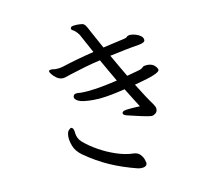

<svg xmlns="http://www.w3.org/2000/svg" viewBox="-85 -860 1170 1008"><g transform="rotate(-10 500.0 -356.0)"><path d="M654 -655Q667 -655 682.5 -650.5Q698 -646 709.5 -637Q721 -628 721 -615Q721 -602 690 -596Q652 -590 612 -582Q572 -574 531 -565Q548 -535 565.5 -505Q583 -475 600 -446Q630 -454 651.5 -460Q673 -466 675 -467Q684 -472 688.5 -477Q693 -482 703 -483Q707 -484 714 -484Q740 -484 753.5 -470.5Q767 -457 767 -448Q767 -438 736 -425Q705 -412 632 -393Q653 -359 672.5 -329Q692 -299 709 -276Q714 -269 717.5 -262Q721 -255 721 -247Q721 -234 712 -226Q703 -218 692 -216Q688 -216 683 -216.5Q678 -217 672 -218Q641 -223 611 -230.5Q581 -238 566 -241Q542 -246 542 -257Q542 -268 565 -271.5Q588 -275 638 -277Q626 -296 609.5 -322Q593 -348 574 -379Q562 -376 533.5 -369.5Q505 -363 470.5 -357.5Q436 -352 404 -352Q346 -352 325 -362Q304 -372 304 -385Q304 -391 308.5 -396.5Q313 -402 327 -402Q332 -402 337 -401.5Q342 -401 344 -401H349Q383 -401 428.5 -408Q474 -415 542 -431Q525 -460 507.5 -490.5Q490 -521 473 -551Q429 -541 388 -529Q347 -517 313 -506Q312 -506 302.5 -502.5Q293 -499 282 -495.5Q271 -492 264 -492Q247 -492 232 -502.5Q217 -513 208.5 -524.5Q200 -536 200 -539Q200 -546 207 -547Q214 -548 216 -548Q221 -548 225.5 -547Q230 -546 234 -546Q242 -546 252.5 -547Q263 -548 276 -552Q360 -579 447 -600L392 -701Q384 -713 371 -724Q365 -729 358.5 -732Q352 -735 352 -742Q352 -752 366.5 -754Q381 -756 393 -756Q416 -756 423.5 -751Q431 -746 438 -733Q453 -705 469.5 -675Q486 -645 503 -614L621 -641Q630 -643 634.5 -648.5Q639 -654 650 -655ZM570 42Q491 22 426 -6.5Q361 -35 295 -81Q262 -105 251 -134.5Q240 -164 240 -184Q240 -210 249.5 -219Q259 -228 261 -228Q277 -228 279 -195Q280 -184 286 -171.5Q292 -159 303 -149Q335 -121 379.5 -96Q424 -71 471.5 -55.5Q519 -40 557 -39Q584 -39 597.5 -24.5Q611 -10 615.5 5Q620 20 620 22Q620 33 611.5 38.5Q603 44 589 44Q585 44 580 43.5Q575 43 570 42Z"/></g></svg>

Font: Moon Stars Kai T HW
Style: Regular
Weight: 400
Designer: GuiWonder
Version: Version 1.101